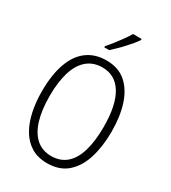

<svg xmlns="http://www.w3.org/2000/svg" viewBox="-226 -1062 1058 1186"><g transform="rotate(30 303.0 -468.5)"><path d="M552 -358Q552 -254 526.5 -170.5Q501 -87 446 -38.5Q391 10 303 10Q237 10 190 -18.5Q143 -47 113 -97.5Q83 -148 68.5 -215Q54 -282 54 -359Q54 -476 83 -558Q112 -640 168.5 -682Q225 -724 306 -724Q391 -724 445 -677Q499 -630 525.5 -548Q552 -466 552 -358ZM110 -359Q110 -259 131.5 -188Q153 -117 196 -79Q239 -41 303 -41Q367 -41 410 -78Q453 -115 474 -186.5Q495 -258 495 -358Q495 -514 446 -594Q397 -674 306 -674Q241 -674 197 -636.5Q153 -599 131.5 -528Q110 -457 110 -359ZM426 -939Q415 -922 398.5 -902.5Q382 -883 363 -862Q344 -841 324 -822Q304 -803 287 -787H252V-795Q274 -820 295 -847Q316 -874 334.5 -900Q353 -926 365 -947H426Z"/></g></svg>

Font: Noto Sans Bengali Condensed Light
Style: Regular
Weight: 300
Width: 3
Designer: Jelle Bosma - Monotype Design Team
Foundry: Monotype Imaging Inc.
Version: Version 2.003